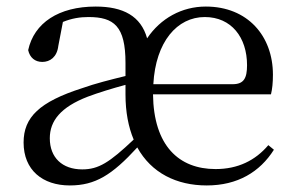

<svg xmlns="http://www.w3.org/2000/svg" viewBox="-20 -551 898 586"><path d="M611 15C705 15 773 -26 816 -94L799 -108C759 -61 706 -35 638 -35C526 -35 449 -106 447 -263H807C811 -279 813 -299 813 -323C813 -441 736 -531 608 -531C535 -531 470 -495 429 -434C410 -502 356 -531 272 -531C159 -531 84 -481 66 -398C71 -375 87 -362 109 -362C133 -362 154 -377 158 -411L172 -484C199 -495 224 -499 250 -499C328 -499 363 -471 363 -359V-319C318 -308 270 -296 231 -282C100 -240 52 -193 52 -116C52 -32 110 15 193 15C271 15 322 -17 399 -101C442 -23 519 15 611 15ZM448 -294C455 -424 521 -499 605 -499C686 -499 734 -437 734 -352C734 -312 724 -294 690 -294ZM388 -125C314 -55 281 -34 231 -34C170 -34 132 -70 132 -129C132 -182 165 -224 248 -256C280 -268 322 -281 363 -292V-263C363 -209 372 -163 388 -125Z"/></svg>

Font: Noto Serif CJK KR
Style: Regular
Weight: 400
Designer: Ryoko NISHIZUKA 西塚涼子 (kana & ideographs); Frank Grießhammer (Latin, Greek & Cyrillic); Wenlong ZHANG 张文龙 (bopomofo); San
Foundry: Adobe
Version: Version 2.001;hotconv 1.1.0;makeotfexe 2.6.0